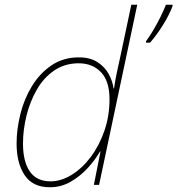

<svg xmlns="http://www.w3.org/2000/svg" viewBox="-20 -780 748 810"><path d="M190 10Q118 10 84 -41Q50 -92 50 -174Q50 -235 66 -299Q82 -363 115 -417Q148 -471 197.5 -504.5Q247 -538 313 -538Q360 -538 391 -518Q422 -498 438.5 -468Q455 -438 459 -407H461Q466 -441 473.5 -476.5Q481 -512 488 -543L534 -760H559L398 0H376L404 -141H402Q382 -106 350.5 -71.5Q319 -37 278.5 -13.5Q238 10 190 10ZM193 -15Q238 -15 282.5 -42.5Q327 -70 363 -118Q399 -166 420.5 -228.5Q442 -291 442 -361Q442 -438 406 -475.5Q370 -513 312 -513Q254 -513 209.5 -483Q165 -453 136 -403Q107 -353 92 -293Q77 -233 77 -174Q77 -99 105.5 -57Q134 -15 193 -15ZM596 -600V-606Q608 -622 625 -650Q642 -678 657 -708.5Q672 -739 680 -760H708V-754Q694 -717 667.5 -674.5Q641 -632 613 -600Z"/></svg>

Font: Noto Sans Disp Thin
Style: Italic
Weight: 100
Italic angle: -12°
Designer: Monotype Design Team
Foundry: Monotype Imaging Inc.
Version: Version 2.000;GOOG;noto-source:20170915:90ef993387c0